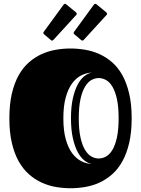

<svg xmlns="http://www.w3.org/2000/svg" viewBox="-20 -982 750 1021"><path d="M355 19Q315.9 19 276.6 12.2Q237.3 5.4 201.2 -11.2Q165 -27.8 133.8 -55.4Q102.5 -83 79.3 -124.3Q56.2 -165.5 43 -221.9Q29.8 -278.3 29.8 -353Q29.8 -427.2 43 -483.9Q56.2 -540.5 79.3 -581.8Q102.5 -623 133.8 -650.4Q165 -677.7 201.2 -694.1Q237.3 -710.4 276.6 -717.3Q315.9 -724.1 355 -724.1Q394 -724.1 433.6 -717.3Q473.1 -710.4 509.3 -694.1Q545.4 -677.7 576.7 -650.4Q607.9 -623 630.9 -581.8Q653.8 -540.5 667 -483.9Q680.2 -427.2 680.2 -353Q680.2 -278.8 667 -222.2Q653.8 -165.5 630.9 -124.3Q607.9 -83 576.7 -55.4Q545.4 -27.8 509.3 -11.2Q473.1 5.4 433.6 12.2Q394 19 355 19ZM398.9 -353Q398.9 -292 408 -251Q417 -210 432.1 -185.1Q447.3 -160.2 466.1 -149.7Q484.9 -139.2 504.9 -139.2Q524.9 -139.2 543.9 -149.7Q563 -160.2 577.9 -185.1Q592.8 -210 601.8 -251Q610.8 -292 610.8 -353Q610.8 -414.1 601.8 -455.1Q592.8 -496.1 577.9 -521Q563 -545.9 543.9 -556.4Q524.9 -566.9 504.9 -566.9Q484.9 -566.9 466.1 -556.4Q447.3 -545.9 432.1 -521Q417 -496.1 408 -455.1Q398.9 -414.1 398.9 -353ZM357.4 -353Q357.4 -414.1 367.4 -458.5Q377.4 -502.9 393.1 -532.2Q408.7 -561.5 428.5 -576.9Q448.2 -592.3 468.3 -596.2Q439.5 -594.7 412.1 -581.1Q384.8 -567.4 363.5 -538.6Q342.3 -509.8 329.6 -464.1Q316.9 -418.5 316.9 -353Q316.9 -287.6 329.6 -241.9Q342.3 -196.3 363.5 -167.5Q384.8 -138.7 412.1 -125Q439.5 -111.3 468.3 -109.9Q448.2 -113.3 428.5 -128.9Q408.7 -144.5 393.1 -173.8Q377.4 -203.1 367.4 -247.6Q357.4 -292 357.4 -353ZM265.1 -771Q262.7 -768.6 261.2 -767.3Q259.8 -766.1 256.8 -766.1Q253.9 -766.1 250.5 -769L215.3 -798.8Q210.4 -802.2 210.4 -806.6Q210.4 -809.1 212.9 -813L317.9 -957Q321.8 -961.9 325.7 -961.9Q328.1 -961.9 332 -959L382.8 -917.5Q388.2 -912.6 388.2 -908.7Q388.2 -906.2 385.7 -902.8ZM426.3 -771Q423.8 -768.6 422.4 -767.3Q420.9 -766.1 418 -766.1Q415 -766.1 411.6 -769L376.5 -798.8Q371.6 -802.2 371.6 -806.6Q371.6 -809.1 374 -813L479 -957Q482.9 -961.9 486.8 -961.9Q489.3 -961.9 493.2 -959L543.9 -917.5Q549.3 -912.6 549.3 -908.7Q549.3 -906.2 546.9 -902.8Z"/></svg>

Font: Fascinate Inline
Style: Regular
Weight: 900
Designer: Astigmatic (AOETI)
Foundry: Astigmatic (AOETI)
Version: Version 1.000